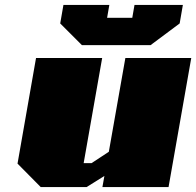

<svg xmlns="http://www.w3.org/2000/svg" viewBox="-20 -758 795 778"><path d="M312 -575 224 -663 237 -738H423L414 -686H516L525 -738H721L708 -663L590 -575ZM145 0 51 -95 126 -523H394L319 -97H351L421 -143L488 -523H755L663 0H395L403 -45L331 0Z"/></svg>

Font: Tomorrow ExtraBold
Style: Italic
Weight: 800
Italic angle: -10°
Designer: Tony de Marco, Monica Rizzolli
Foundry: Just in Type
Version: Version 2.002